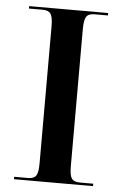

<svg xmlns="http://www.w3.org/2000/svg" viewBox="-52 -752 502 789"><g transform="rotate(5 199.0 -357.0)"><path d="M36 0H362V-10H307Q282 -10 273 -23Q264 -36 264 -73V-638Q264 -677 273 -690.5Q282 -704 307 -704H362V-714H36V-704H93Q117 -704 126 -690.5Q135 -677 135 -639V-73Q135 -36 126 -23Q117 -10 93 -10H36Z"/></g></svg>

Font: Noto Serif Display Semi
Style: Regular
Weight: 600
Designer: Monotype Design Team
Foundry: Monotype Imaging Inc.
Version: Version 1.900